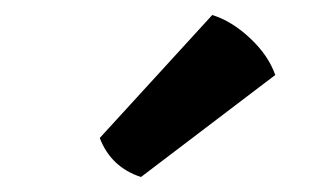

<svg xmlns="http://www.w3.org/2000/svg" viewBox="-20 -775 438 256"><path d="M113 -591 263 -755Q289 -747 313.5 -724Q338 -701 347 -675L168 -539Q128 -552 113 -591Z"/></svg>

Font: Signika
Style: Semibold
Weight: 600
Designer: Anna Giedrys
Foundry: Anna Giedrys
Version: Version 1.001